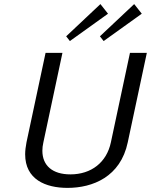

<svg xmlns="http://www.w3.org/2000/svg" viewBox="-20 -911 745 948"><path d="M513.3 -843.3 475.8 -890.8 306.7 -731.7 325 -708.3ZM680 -843.3 642.5 -890.8 473.3 -731.7 491.7 -708.3ZM205 -650 110.8 -208.3C106.7 -186.7 104.2 -166.7 104.2 -149.2C104.2 -25 205 16.7 313.3 16.7C437.5 16.7 575 -37.5 610.8 -208.3L705 -650H621.7L527.5 -208.3C506.7 -109.2 430.8 -50 327.5 -50C239.2 -50 189.2 -93.3 189.2 -166.7C189.2 -180 190.8 -193.3 194.2 -208.3L288.3 -650Z"/></svg>

Font: BoonHome
Style: Book Oblique
Weight: 400
Italic angle: -12°
Designer: Sungsit Sawaiwan
Foundry: Sungsit Sawaiwan
Version: Version 0.2